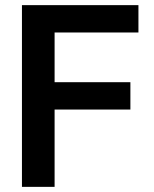

<svg xmlns="http://www.w3.org/2000/svg" viewBox="-20 -727 601 747"><path d="M65.4 -707H518.6V-600.6H192.4V-407.2H487.3V-300.8H192.4V0H65.4Z"/></svg>

Font: WEMIX Pretendard SemiBold
Style: Regular
Weight: 600
Designer: Base glyphs from Inter by Rasmus Andersson; Hangeul glyphs from Noto Sans CJK(Source Han Sans) by Jang Soo-young and Kan
Foundry: Kil Hyung-jin
Version: Version 1.000